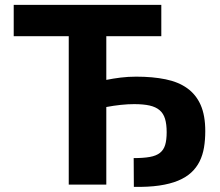

<svg xmlns="http://www.w3.org/2000/svg" viewBox="-20 -747 891 777"><path d="M35.5 -727.3H632.8V-600.5H410.2V-423.7Q438.2 -429.3 468.6 -433.1Q498.9 -436.8 531.2 -436.8Q598 -436.8 650 -426.1Q702.1 -415.5 737.7 -389.9Q773.4 -364.3 792.1 -322.1Q810.7 -279.8 810.7 -216.6Q810.7 -181.1 805.6 -150.2Q800.4 -119.3 787.8 -93.9Q775.2 -68.5 753.9 -48.8Q732.6 -29.1 700.5 -15.8Q668.3 -2.5 624.3 3.9Q580.3 10.3 521.7 9.2L521 -107.2Q560.7 -107.2 586.5 -111.9Q612.2 -116.5 627.3 -128.4Q642.4 -140.3 648.4 -160.5Q654.5 -180.8 654.5 -211.6Q654.5 -244.3 647.9 -266.2Q641.3 -288 625.9 -301.1Q610.4 -314.3 585.2 -320Q560 -325.6 522.7 -325.6Q497.5 -325.6 468.9 -322.6Q440.3 -319.6 410.2 -313.9V0H258.2V-600.5H35.5Z"/></svg>

Font: Cannonade
Style: Bold
Weight: 700
Designer: Rasmus Andersson
Foundry: rsms
Version: Version 3.012;git-f93a4a705